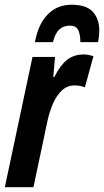

<svg xmlns="http://www.w3.org/2000/svg" viewBox="-27 -783 435 803"><path d="M-6.8 0 108.9 -544.9H203.1L195.8 -460.9H200.2Q224.6 -509.8 253.2 -532.5Q281.7 -555.2 323.2 -555.2Q342.3 -555.2 363.8 -547.9L328.1 -418Q307.1 -425.8 285.2 -425.8Q253.9 -425.8 231.2 -404.1Q208.5 -382.3 194.1 -348.6Q179.7 -314.9 171.9 -278.8L112.8 0ZM119.1 -606.9Q132.8 -682.1 172.6 -722.7Q212.4 -763.2 272 -763.2Q334.5 -763.2 361.3 -733.4Q388.2 -703.6 388.2 -655.8Q388.2 -645 387 -632.3Q385.7 -619.6 383.3 -606.9H309.1Q309.1 -639.2 300 -657.5Q291 -675.8 265.1 -675.8Q238.8 -675.8 221.4 -660.2Q204.1 -644.5 194.3 -606.9Z"/></svg>

Font: Open Sans Condensed
Style: Bold Italic
Weight: 700
Width: 3
Italic angle: -12°
Designer: Monotype Design Team
Foundry: Monotype Imaging Inc.
Version: Version 3.003; ttfautohint (v1.8.4)